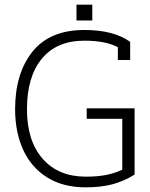

<svg xmlns="http://www.w3.org/2000/svg" viewBox="-20 -791 644 826"><path d="M309 -771H377V-703H309ZM45 -321Q45 -475 119.5 -568.5Q194 -662 343 -662Q469 -662 540 -611V-533H487V-588Q434 -616 343 -616Q224 -616 160 -538.5Q96 -461 96 -321Q96 -185 163.5 -108Q231 -31 349 -31Q398 -31 435 -38Q472 -45 506 -61V-280H353V-325H559V-40Q513 -11 463 2Q413 15 349 15Q251 15 182.5 -28Q114 -71 79.5 -147Q45 -223 45 -321Z"/></svg>

Font: Pridi ExtraLight
Style: Regular
Weight: 275
Designer: Katatrad Team
Foundry: CadsonDemak
Version: Version 1.001